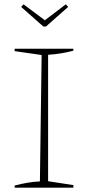

<svg xmlns="http://www.w3.org/2000/svg" viewBox="-20 -870 411 890"><path d="M48 0V-10Q79 -18 108 -23Q137 -28 165 -29L173 -615L48 -633V-644H320V-635Q294 -628 264.5 -623Q235 -618 203 -616V-30L320 -12V0ZM181 -747 78 -838 89 -850 188 -776 285 -850 296 -838 193 -747Z"/></svg>

Font: Piazzolla Thin
Style: Regular
Weight: 100
Designer: Juan Pablo del Peral
Foundry: Huerta Tipografica
Version: Version 1.330